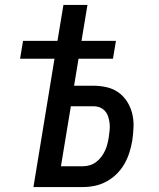

<svg xmlns="http://www.w3.org/2000/svg" viewBox="-20 -755 640 775"><path d="M115 0 200 -518H61L73 -590H212L236 -735H333L309 -590H448L436 -518H297L279 -409H357Q384 -409 410.5 -403Q437 -397 458 -382Q479 -367 493 -345Q507 -323 513.5 -297Q520 -271 519 -243.5Q518 -216 514 -188Q510 -164 502.5 -140Q495 -116 482.5 -94Q470 -72 451.5 -53.5Q433 -35 410 -22.5Q387 -10 363 -5Q339 0 315 0ZM315 -84Q329 -84 342.5 -88Q356 -92 368 -101Q380 -110 389 -122Q398 -134 404 -147Q410 -160 413.5 -174Q417 -188 419 -201Q421 -215 422.5 -229Q424 -243 422.5 -256.5Q421 -270 417 -283Q413 -296 404.5 -306Q396 -316 384 -321Q372 -326 358 -326H266L226 -84Z"/></svg>

Font: Iosevka Medium Extended
Style: Italic
Weight: 500
Width: 7
Italic angle: -9°
Monospace: yes
Designer: Belleve Invis
Foundry: Belleve Invis
Version: Version 32.5.0; ttfautohint (v1.8.4)